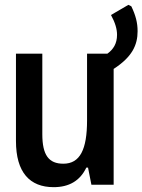

<svg xmlns="http://www.w3.org/2000/svg" viewBox="-20 -764 589 794"><path d="M202 10C265 10 311 -16 337 -71H344L358 0H450V-479C527 -529 549 -578 549 -635C549 -670 541 -701 523 -738L511 -744L439 -702C457 -669 464 -643 464 -620C464 -584 449 -560 424 -542H340V-266C340 -146 311 -87 242 -87C182 -87 155 -122 155 -209V-542H46V-181C46 -51 103 10 202 10Z"/></svg>

Font: Noto Sans Mono ExtraCondensed SemiBold
Style: Regular
Weight: 600
Width: 2
Designer: Monotype Design Team
Foundry: Monotype Imaging Inc.
Version: Version 2.014